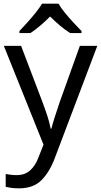

<svg xmlns="http://www.w3.org/2000/svg" viewBox="-20 -786 550 1046"><path d="M1 -536H95L211 -231Q226 -191 238 -154.5Q250 -118 256 -85H260Q266 -110 279 -150.5Q292 -191 306 -232L415 -536H510L279 74Q251 150 206.5 195Q162 240 84 240Q60 240 42 237.5Q24 235 11 232V162Q22 164 37.5 166Q53 168 70 168Q116 168 144.5 142Q173 116 189 73L217 2ZM299 -766Q311 -744 333.5 -716.5Q356 -689 380.5 -662.5Q405 -636 424 -617V-606H362Q336 -622 308 -645.5Q280 -669 253 -696Q226 -669 199 -646Q172 -623 146 -606H86V-617Q105 -637 128.5 -663Q152 -689 174 -716.5Q196 -744 209 -766Z"/></svg>

Font: Noto Sans Yi
Style: Regular
Weight: 400
Designer: Monotype Design Team
Foundry: Monotype Imaging Inc.
Version: Version 2.002; ttfautohint (v1.8.4.7-5d5b)